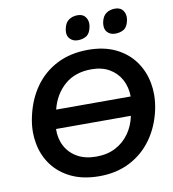

<svg xmlns="http://www.w3.org/2000/svg" viewBox="-99 -1024 1014 1123"><g transform="rotate(-10 407.5 -462.0)"><path d="M401.5 12.5Q305 12.5 235.2 -20.8Q165.5 -54 123 -111.2Q80.5 -168.5 67.5 -242.5Q61.5 -274.5 61.5 -308.5Q61.5 -352 71.5 -398Q93 -499 145.8 -572.8Q198.5 -646.5 278.5 -686.8Q358.5 -727 462.5 -727Q556 -727 625 -693.8Q694 -660.5 736.2 -602.5Q778.5 -544.5 792 -470Q798 -437.5 798 -403Q798 -359 788 -312Q767 -216 715 -143Q663 -70 583.5 -28.8Q504 12.5 401.5 12.5ZM462 -611.5Q364 -611.5 302 -557Q240 -502.5 218.5 -415H661Q660.5 -471 636.5 -515.5Q612.5 -560 568.2 -585.8Q524 -611.5 462 -611.5ZM642.5 -303.5H198Q196.5 -247 220.2 -201.8Q244 -156.5 290.2 -130Q336.5 -103.5 402.5 -103.5Q468.5 -103.5 518 -129.5Q567.5 -155.5 599.2 -200.8Q631 -246 642.5 -303.5ZM636.5 -792.5Q605.5 -792.5 588 -813.5Q576 -828 576 -850.5Q576 -860.5 578 -871.5Q585.5 -906.5 607.2 -921.8Q629 -937 659.5 -937Q692.5 -937 708 -914Q719 -897.5 719 -876Q719 -867 717 -857Q709.5 -819 688 -805.8Q666.5 -792.5 636.5 -792.5ZM414.5 -792.5Q383.5 -792.5 366 -813.5Q353.5 -828 353.5 -850Q353.5 -860 356 -871.5Q363 -906.5 385 -921.8Q407 -937 437.5 -937Q470 -937 485.5 -914Q496.5 -897.5 496.5 -876Q496.5 -867 494.5 -857Q487 -819 465.5 -805.8Q444 -792.5 414.5 -792.5Z"/></g></svg>

Font: Heraclito SemiBold
Style: Italic
Weight: 600
Italic angle: -12°
Designer: Kostas Bartsokas (font) & Cristiano Sobral (main changes)
Foundry: Kostas Bartsokas (font) & Cristiano Sobral (main changes)
Version: Version 1.00;July 8, 2020;FontCreator 13.0.0.2655 64-bit